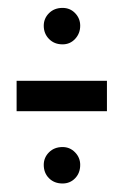

<svg xmlns="http://www.w3.org/2000/svg" viewBox="-20 -476 308 474"><path d="M21 -201.5V-276.5H244V-201.5ZM134.5 -23Q114 -23 101 -36Q88 -49 88 -69Q88 -87 101 -100Q114 -113 134.5 -113Q152.5 -113 165.2 -100Q178 -87 178 -69Q178 -49 165.5 -36Q153 -23 134.5 -23ZM134.5 -366.5Q114 -366.5 101 -379.8Q88 -393 88 -412.5Q88 -430.5 101 -443.5Q114 -456.5 134.5 -456.5Q153 -456.5 165.5 -443.5Q178 -430.5 178 -412.5Q178 -393.5 165.5 -380Q153 -366.5 134.5 -366.5Z"/></svg>

Font: Anybody ExtraExpanded Medium
Style: Regular
Weight: 500
Width: 8
Designer: Tyler Finck
Foundry: Etcetera Type Company
Version: Version 1.010; ttfautohint (v1.8.3) -l 8 -r 50 -G 200 -x 14 